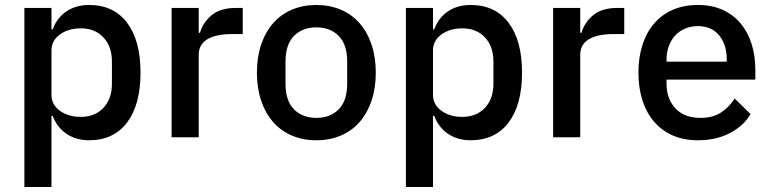

<svg xmlns="http://www.w3.org/2000/svg" viewBox="-20 -552 3100 772"><path d="M78 -520H187V-434H192Q209 -481 247.5 -506.5Q286 -532 338 -532Q437 -532 491 -460.5Q545 -389 545 -260Q545 -131 491 -59.5Q437 12 338 12Q286 12 247.5 -14Q209 -40 192 -86H187V200H78ZM305 -82Q362 -82 396 -118.5Q430 -155 430 -215V-305Q430 -365 396 -401.5Q362 -438 305 -438Q255 -438 221 -413.5Q187 -389 187 -349V-171Q187 -131 221 -106.5Q255 -82 305 -82Z M670 0V-520H779V-420H784Q795 -460 830 -490Q865 -520 927 -520H956V-415H913Q848 -415 813.5 -394Q779 -373 779 -332V0Z M1252 12Q1198 12 1153.5 -7Q1109 -26 1078 -61.5Q1047 -97 1030 -147.5Q1013 -198 1013 -260Q1013 -322 1030 -372.5Q1047 -423 1078 -458.5Q1109 -494 1153.5 -513Q1198 -532 1252 -532Q1306 -532 1350.5 -513Q1395 -494 1426 -458.5Q1457 -423 1474 -372.5Q1491 -322 1491 -260Q1491 -198 1474 -147.5Q1457 -97 1426 -61.5Q1395 -26 1350.5 -7Q1306 12 1252 12ZM1252 -78Q1308 -78 1342 -112.5Q1376 -147 1376 -216V-304Q1376 -373 1342 -407.5Q1308 -442 1252 -442Q1196 -442 1162 -407.5Q1128 -373 1128 -304V-216Q1128 -147 1162 -112.5Q1196 -78 1252 -78Z M1612 -520H1721V-434H1726Q1743 -481 1781.5 -506.5Q1820 -532 1872 -532Q1971 -532 2025 -460.5Q2079 -389 2079 -260Q2079 -131 2025 -59.5Q1971 12 1872 12Q1820 12 1781.5 -14Q1743 -40 1726 -86H1721V200H1612ZM1839 -82Q1896 -82 1930 -118.5Q1964 -155 1964 -215V-305Q1964 -365 1930 -401.5Q1896 -438 1839 -438Q1789 -438 1755 -413.5Q1721 -389 1721 -349V-171Q1721 -131 1755 -106.5Q1789 -82 1839 -82Z M2204 0V-520H2313V-420H2318Q2329 -460 2364 -490Q2399 -520 2461 -520H2490V-415H2447Q2382 -415 2347.5 -394Q2313 -373 2313 -332V0Z M2786 12Q2730 12 2686 -7Q2642 -26 2611 -61.5Q2580 -97 2563.5 -147.5Q2547 -198 2547 -260Q2547 -322 2563.5 -372.5Q2580 -423 2611 -458.5Q2642 -494 2686 -513Q2730 -532 2786 -532Q2843 -532 2886.5 -512Q2930 -492 2959 -456.5Q2988 -421 3002.5 -374Q3017 -327 3017 -273V-232H2660V-215Q2660 -155 2695.5 -116.5Q2731 -78 2797 -78Q2845 -78 2878 -99Q2911 -120 2934 -156L2998 -93Q2969 -45 2914 -16.5Q2859 12 2786 12ZM2786 -447Q2758 -447 2734.5 -437Q2711 -427 2694.5 -409Q2678 -391 2669 -366Q2660 -341 2660 -311V-304H2902V-314Q2902 -374 2871 -410.5Q2840 -447 2786 -447Z"/></svg>

Font: IBM Plex Sans Thai Looped Medium
Style: Regular
Weight: 500
Designer: Mike Abbink, Paul van der Laan, Pieter van Rosmalen, Ben Mitchell, Mark Frömberg
Foundry: Bold Monday
Version: Version 1.1